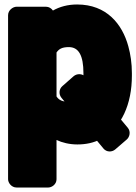

<svg xmlns="http://www.w3.org/2000/svg" viewBox="-20 -596 608 856"><path d="M545 26C558 15 564 -9 550 -26L362 -252C348 -269 323 -269 308 -256L258 -212C243 -199 241 -176 254 -160L441 66C455 83 479 83 494 70ZM216 -549C209 -559 198 -566 185 -566H54C38 -566 16 -551 16 -528V203C16 219 31 240 54 240H195C211 240 232 226 232 203V28C257 40 290 48 325 48C362 48 399 41 431 23C523 -27 568 -133 568 -259V-270C568 -313 562 -354 552 -390C525 -489 455 -576 324 -576C282 -576 246 -566 216 -549ZM288 -142C256 -142 242 -151 232 -166V-362C242 -376 254 -386 287 -386C331 -386 352 -348 352 -270V-259C352 -180 331 -142 288 -142Z"/></svg>

Font: Asimov Print
Style: E
Weight: 500
Designer: Google
Version: Version 2.000980; 2014